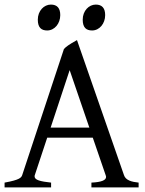

<svg xmlns="http://www.w3.org/2000/svg" viewBox="-20 -818 635 838"><path d="M201 -261 284 -512 370 -261ZM379 0H585V-21C555 -24 528 -31 521 -54L316 -643C280 -623 268 -614 259 -604L77 -54C73 -43 67 -33 0 -21V0H203V-21C157 -26 131 -32 131 -48C131 -50 131 -52 132 -54L186 -217H385L441 -54C442 -51 443 -48 443 -46C443 -31 422 -23 379 -21ZM145 -732C145 -697 161 -685 186 -685C218 -685 243 -715 243 -752C243 -783 229 -798 202 -798C172 -798 145 -771 145 -732ZM341 -732C341 -697 357 -685 382 -685C414 -685 439 -715 439 -752C439 -783 425 -798 398 -798C368 -798 341 -771 341 -732Z"/></svg>

Font: Temporarium
Style: Regular
Weight: 400
Version: Version 1.1